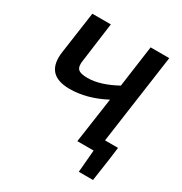

<svg xmlns="http://www.w3.org/2000/svg" viewBox="-192 -831 1066 1124"><g transform="rotate(30 341.0 -269.5)"><path d="M630 -85 619 0 597 151H501L514 0H404L448 -306Q327 -242 211 -242Q43 -242 67 -408L107 -690H232L197 -429Q189 -385 204.5 -367.5Q220 -350 270 -350Q354 -350 462 -409L501 -690H627L542 -85Z"/></g></svg>

Font: Exo 2.0 Semi Bold
Style: Italic
Weight: 600
Italic angle: -8°
Designer: Natanael Gama
Version: Version 1.001;PS 001.001;hotconv 1.0.70;makeotf.lib2.5.58329